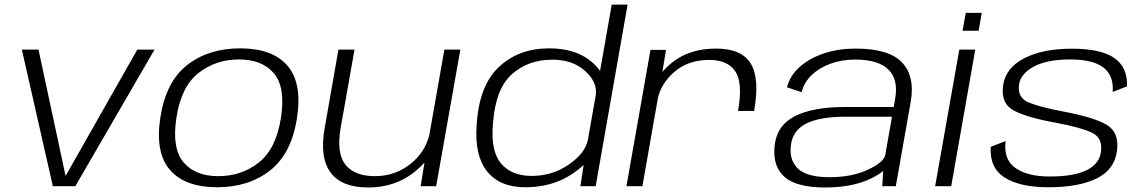

<svg xmlns="http://www.w3.org/2000/svg" viewBox="-20 -805 4950 830"><path d="M208.5 0 74.5 -590.5H146.5L263.5 -44.5L573.5 -590.5H648L305.5 0Z M918 4.5Q780 4.5 715 -70.2Q650 -145 673 -296Q696.5 -451 788.8 -523.5Q881 -596 1019 -596Q1157 -596 1222 -521.8Q1287 -447.5 1264 -296Q1240.5 -141.5 1148 -68.5Q1055.5 4.5 918 4.5ZM924 -43.5Q1024.5 -43.5 1099 -102.5Q1173.5 -161.5 1194.5 -295.5Q1215 -427.5 1164.2 -487.8Q1113.5 -548 1013 -548Q912.5 -548 837.8 -489.2Q763 -430.5 742.5 -295.5Q722.5 -164 773 -103.8Q823.5 -43.5 924 -43.5Z M1798.5 0 1815 -102Q1796 -81 1770.5 -60.5Q1686.5 5.5 1571.5 5.5Q1456.5 5.5 1408.8 -59.5Q1361 -124.5 1383.5 -251L1443 -590.5H1512.5L1453 -254Q1433.5 -143.5 1473 -93.5Q1512.5 -43.5 1601 -43.5Q1689 -43.5 1756.5 -98Q1818 -148 1836 -222L1901 -590.5H1970L1865.5 0Z M2489 0 2503 -92Q2481.5 -71.5 2449.5 -50.5Q2365 4.5 2251 4.5Q2140.5 4.5 2085.8 -64Q2031 -132.5 2040.5 -262.5Q2050 -433.5 2136 -514.8Q2222 -596 2353.5 -596Q2466.5 -596 2533.5 -541Q2559.5 -519.5 2574 -498.5L2624.5 -785H2693L2555 0ZM2521 -198.5 2556 -397Q2561 -451 2511 -497Q2457 -547 2367.5 -547Q2263.5 -547 2192.5 -483.8Q2121.5 -420.5 2111 -270Q2100.5 -152 2146 -98.2Q2191.5 -44.5 2279 -44.5Q2368.5 -44.5 2440 -94.5Q2508.5 -142 2521 -198.5Z M3170.5 -325.5Q3192 -446 3159 -496Q3126 -546 3046 -546Q2954.5 -546 2894.5 -493.5Q2839.5 -445.5 2824.5 -383L2757 0H2688L2792 -589.5H2859L2843.5 -494Q2862 -516 2887 -536Q2962 -595 3076 -595Q3185 -595 3225 -531Q3265 -467 3240 -325.5Z M3794 0 3798 -66Q3777 -48.5 3743.5 -32.5Q3664 5.5 3546.5 5.5Q3426 5.5 3373.5 -38.5Q3321 -82.5 3328 -168.5Q3335 -259.5 3412.8 -301Q3490.5 -342.5 3635 -342.5H3843.5L3849.5 -377Q3864.5 -460 3821 -503.8Q3777.5 -547.5 3676 -547.5Q3619.5 -547.5 3570.5 -529.8Q3521.5 -512 3488.5 -480.2Q3455.5 -448.5 3445.5 -406.5L3382 -427.5Q3395.5 -479.5 3438.5 -517Q3481.5 -554.5 3543.8 -574.8Q3606 -595 3678 -595Q3823.5 -595 3879.8 -534.5Q3936 -474 3917 -365L3852.5 0ZM3807 -135.5 3836 -300.5H3636.5Q3523.5 -300.5 3464.5 -270.5Q3405.5 -240.5 3398.5 -174Q3392 -110.5 3430.8 -74.8Q3469.5 -39 3566.5 -39Q3662.5 -39 3732 -71.5Q3801.5 -104 3807 -135.5Z M4022.5 0 4127 -590.5H4196L4092 0ZM4155 -749.5H4224L4210.5 -672H4141Z M4511.5 4.5Q4390.5 4.5 4323.8 -37Q4257 -78.5 4263 -170.5L4327 -195Q4317.5 -115 4370 -78.5Q4422.5 -42 4517 -42Q4623.5 -42 4678.2 -69.5Q4733 -97 4739.5 -149.5Q4747.5 -209 4700.2 -231.5Q4653 -254 4546.5 -274Q4420.5 -296.5 4362.8 -327.2Q4305 -358 4316.5 -436.5Q4327 -511 4407 -552.8Q4487 -594.5 4613.5 -594.5Q4739.5 -594.5 4797.2 -554.2Q4855 -514 4852 -431.5L4790 -407.5Q4795.5 -477.5 4750.5 -512.8Q4705.5 -548 4605 -548Q4506 -548 4448.5 -516.8Q4391 -485.5 4385 -437.5Q4378 -382 4427.5 -361.8Q4477 -341.5 4578 -322.5Q4707.5 -298.5 4763.5 -265.8Q4819.5 -233 4808.5 -152Q4798 -72 4721.2 -33.8Q4644.5 4.5 4511.5 4.5Z"/></svg>

Font: Anybody ExtraExpanded Light
Style: Italic
Weight: 300
Width: 8
Italic angle: -10°
Designer: Tyler Finck
Foundry: Etcetera Type Company
Version: Version 1.010; ttfautohint (v1.8.3) -l 8 -r 50 -G 200 -x 14 